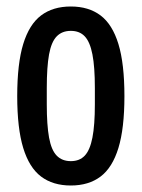

<svg xmlns="http://www.w3.org/2000/svg" viewBox="-20 -559 436 591"><path d="M198 12Q143 12 106.5 -15.5Q70 -43 51.5 -103.5Q33 -164 33 -263Q33 -363 51.5 -423.5Q70 -484 106.5 -511.5Q143 -539 198 -539Q253 -539 289.5 -511.5Q326 -484 344.5 -423.5Q363 -363 363 -263Q363 -164 344.5 -103.5Q326 -43 289.5 -15.5Q253 12 198 12ZM198 -63Q225 -63 241 -80Q257 -97 264.5 -135.5Q272 -174 272 -238V-288Q272 -353 264.5 -391.5Q257 -430 241 -447Q225 -464 198 -464Q171 -464 154.5 -447Q138 -430 131 -391.5Q124 -353 124 -288V-238Q124 -174 131 -135.5Q138 -97 154.5 -80Q171 -63 198 -63Z"/></svg>

Font: Archivo ExtraCondensed Medium
Style: Regular
Weight: 500
Width: 2
Designer: Hector Gatti
Foundry: Omnibus-Type
Version: Version 2.001